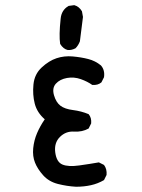

<svg xmlns="http://www.w3.org/2000/svg" viewBox="-20 -711 540 731"><path d="M269.5 0Q234.4 -2 200.2 -10.7Q166 -19.5 144.5 -43.5Q123 -67.4 113.3 -91.8Q103.5 -116.2 106.4 -146.5Q109.4 -176.8 121.1 -204.1Q132.8 -231.4 150.4 -256.8Q121.1 -282.2 112.3 -316.4Q103.5 -350.6 107.4 -389.6Q111.3 -428.7 138.7 -454.1Q166 -479.5 195.3 -489.3Q224.6 -499 256.8 -496.1Q289.1 -493.2 315.9 -486.3Q342.8 -479.5 364.3 -461.9Q379.9 -444.3 376 -417L366.2 -397.5Q352.5 -385.7 331.1 -387.7Q313.5 -400.4 287.6 -409.7Q261.7 -418.9 234.9 -414.1Q208 -409.2 192.9 -392.6Q177.7 -376 185.5 -348.6Q193.4 -321.3 210 -308.6Q226.6 -295.9 257.8 -292Q289.1 -288.1 317.4 -276.4Q329.1 -262.7 327.1 -241.2L317.4 -221.7Q293 -208 261.7 -210Q230.5 -211.9 208 -189.5Q185.5 -167 190.4 -130.4Q195.3 -93.8 217.8 -84.5Q240.2 -75.2 281.7 -81.1Q323.2 -86.9 356.4 -92.8L376 -83Q387.7 -67.4 385.7 -44.9L376 -25.4Q352.5 -11.7 326.2 -5.9Q299.8 0 269.5 0ZM267.6 -527.3Q252.9 -519.5 238.3 -520.5Q220.7 -524.4 209 -543.9Q204.1 -576.2 210.9 -639.6Q213.9 -672.9 241.2 -688.5L262.7 -691.4Q281.2 -686.5 292 -668L295.9 -646.5L284.2 -553.7Q278.3 -538.1 267.6 -527.3Z"/></svg>

Font: JasonHandwriting1
Style: Regular
Weight: 400
Version: Version 1.48.20